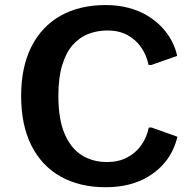

<svg xmlns="http://www.w3.org/2000/svg" viewBox="-20 -742 780 771"><path d="M403.8 9.8Q299.3 9.8 223.1 -33.2Q147 -76.2 106 -158Q64.9 -239.7 64.9 -356.9Q64.9 -472.7 106 -554.2Q147 -635.7 223.1 -678.7Q299.3 -721.7 403.8 -721.7Q454.6 -721.7 496.6 -710.4Q538.6 -699.2 571.8 -679.2Q605 -659.2 629.4 -633.3Q653.8 -607.4 669.4 -577.9Q685.1 -548.3 691.4 -517.6L587.4 -481H576.7Q568.4 -521 546.6 -552.2Q524.9 -583.5 491 -601.6Q457 -619.6 411.6 -619.6Q370.6 -619.6 334.7 -605.7Q298.8 -591.8 272 -561.3Q245.1 -530.8 229.7 -480.5Q214.4 -430.2 214.4 -356.9Q214.4 -263.7 239.3 -205.1Q264.2 -146.5 308.1 -118.9Q352.1 -91.3 409.7 -91.3Q455.6 -91.3 490.2 -109.4Q524.9 -127.4 547.1 -158.7Q569.3 -189.9 577.6 -230H588.4L692.4 -192.9Q685.5 -162.6 670.4 -132.8Q655.3 -103 631.1 -77.4Q606.9 -51.8 574 -32Q541 -12.2 498.5 -1.2Q456.1 9.8 403.8 9.8Z"/></svg>

Font: Comme SemiBold
Style: Regular
Weight: 600
Version: Version 1.000;gftools[0.9.27]